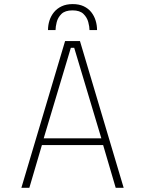

<svg xmlns="http://www.w3.org/2000/svg" viewBox="-20 -896 690 916"><path d="M570 0H532L472 -204H180L120 0H82L290.5 -700H361.5ZM318 -668 188.5 -236H463.5L334 -668ZM327 -876.5Q357.5 -876.5 379.5 -866Q401.5 -855.5 415.5 -837.8Q429.5 -820 436.2 -798Q443 -776 443 -752.5H407Q407 -768 401.2 -790.2Q395.5 -812.5 378.2 -829.5Q361 -846.5 326 -846.5Q290.5 -846.5 273.2 -829.5Q256 -812.5 250.5 -790.2Q245 -768 245 -752.5H209Q209 -776 216 -798Q223 -820 237.5 -837.8Q252 -855.5 274.2 -866Q296.5 -876.5 327 -876.5Z"/></svg>

Font: Trispace Thin Thin
Style: Regular
Weight: 250
Version: Version 1.210